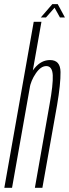

<svg xmlns="http://www.w3.org/2000/svg" viewBox="-50 -888 326 908"><path d="M-29.5 0H7L146 -785H109.5ZM115 0H150.5L220 -391.5Q237 -491 236.2 -547.5Q235.5 -604 186.5 -604Q145.5 -604 114.8 -567.2Q84 -530.5 76 -486L89.5 -469Q96 -507 119.5 -541.2Q143 -575.5 169 -575.5Q197.5 -575.5 199.5 -531.8Q201.5 -488 184.5 -394.5ZM143 -805.5H167.5L208 -851.5L233.5 -805.5H257L223 -868.5H197.5Z"/></svg>

Font: Anybody ExtraCondensed ExtraLight
Style: Italic
Weight: 250
Width: 2
Italic angle: -10°
Version: Version 1.113;gftools[0.9.25]